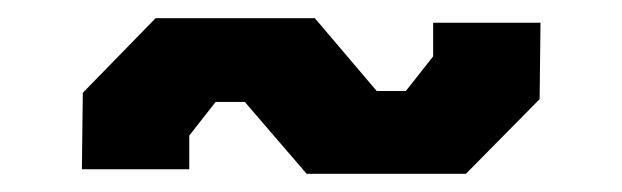

<svg xmlns="http://www.w3.org/2000/svg" viewBox="-20 -479 684 211"><path d="M317 -288 249 -367H217L188 -330V-293H70L71 -377L151 -459H326L394 -379H426L456 -417V-454H574L573 -370L492 -288Z"/></svg>

Font: Tomorrow SemiBold
Style: Regular
Weight: 600
Designer: Tony de Marco, Monica Rizzolli
Foundry: Just in Type
Version: Version 2.002